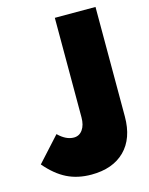

<svg xmlns="http://www.w3.org/2000/svg" viewBox="-146 -823 710 912"><g transform="rotate(-15 208.5 -367.5)"><path d="M189.5 14.5Q122.3 14.5 69.8 -11.6Q17.3 -37.7 -30.9 -94.5L78.2 -214.5Q115.9 -177.3 154.5 -177.3Q181.4 -177.3 197.5 -200Q213.6 -222.7 213.6 -260.9V-750H413.6V-210.9Q413.6 -103.6 354.3 -44.5Q295 14.5 189.5 14.5Z"/></g></svg>

Font: Spartan MB Black
Style: Regular
Weight: 900
Designer: Matt Bailey, Mirko Velimirovic
Foundry: Matt Bailey
Version: Version 1.005